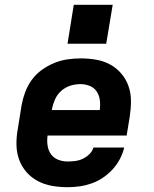

<svg xmlns="http://www.w3.org/2000/svg" viewBox="-20 -771 640 799"><path d="M261 8Q228 8 196.5 2.5Q165 -3 137.5 -17.5Q110 -32 90 -55Q70 -78 59.5 -107Q49 -136 48.5 -168.5Q48 -201 54 -234L70 -334Q75 -361 85 -388Q95 -415 112.5 -439Q130 -463 154.5 -480.5Q179 -498 206 -509Q233 -520 261 -524Q289 -528 316 -528Q349 -528 380.5 -522.5Q412 -517 438.5 -502.5Q465 -488 485 -464.5Q505 -441 515 -412Q525 -383 525 -351Q525 -319 520 -286L507 -207H178Q175 -186 178 -165.5Q181 -145 192 -129.5Q203 -114 221.5 -106.5Q240 -99 261 -99Q277 -99 293 -101Q309 -103 324 -110Q339 -117 351.5 -129Q364 -141 369 -157H497Q491 -132 478.5 -108.5Q466 -85 448 -65.5Q430 -46 407.5 -31Q385 -16 360.5 -7.5Q336 1 311 4.5Q286 8 261 8ZM196 -313H395Q398 -334 395.5 -354Q393 -374 382.5 -390Q372 -406 353.5 -413.5Q335 -421 315 -421Q294 -421 273 -414.5Q252 -408 235 -393Q218 -378 209 -357.5Q200 -337 196 -317ZM261 -589 287 -751H449L422 -589Z"/></svg>

Font: Iosevka SS04 XBd Ex Obl
Style: Regular
Weight: 800
Width: 7
Italic angle: -9°
Monospace: yes
Designer: Belleve Invis
Foundry: Belleve Invis
Version: Version 19.0.0; ttfautohint (v1.8.4)